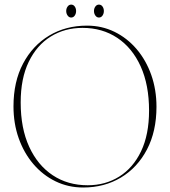

<svg xmlns="http://www.w3.org/2000/svg" viewBox="-20 -824 756 854"><path d="M367 -710Q433 -710 489.2 -682.5Q545.5 -655 587.5 -605.8Q629.5 -556.5 652.8 -490.8Q676 -425 676 -349Q676 -240 633.8 -159.2Q591.5 -78.5 517.8 -34.2Q444 10 350 10Q283.5 10 227 -17.5Q170.5 -45 128.5 -94.2Q86.5 -143.5 63.2 -209Q40 -274.5 40 -351Q40 -460.5 82.5 -541Q125 -621.5 198.8 -665.8Q272.5 -710 367 -710ZM643 -332Q643 -446 605.8 -528.5Q568.5 -611 501.8 -655.5Q435 -700 347 -700Q268 -700 205.8 -661.5Q143.5 -623 107.8 -549Q72 -475 72 -368Q72 -253.5 109.8 -171.2Q147.5 -89 214.5 -44.5Q281.5 0 370 0Q448.5 0 510.2 -38.5Q572 -77 607.5 -151.2Q643 -225.5 643 -332ZM296.5 -746Q287 -746 280.8 -754.8Q274.5 -763.5 274.5 -775Q274.5 -786.5 280.8 -795Q287 -803.5 296.5 -803.5Q306.5 -803.5 312.5 -795Q318.5 -786.5 318.5 -775Q318.5 -763.5 312.5 -754.8Q306.5 -746 296.5 -746ZM420 -746Q410.5 -746 404.2 -754.8Q398 -763.5 398 -775Q398 -786.5 404.2 -795Q410.5 -803.5 420 -803.5Q430 -803.5 436 -795Q442 -786.5 442 -775Q442 -763.5 436 -754.8Q430 -746 420 -746Z"/></svg>

Font: Fraunces 144pt S000 Thin
Style: Regular
Weight: 100
Version: Version 1.000; ttfautohint (v1.8.3)